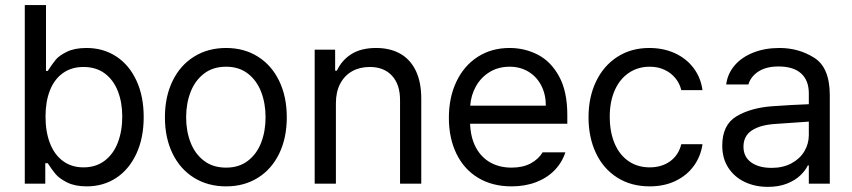

<svg xmlns="http://www.w3.org/2000/svg" viewBox="-20 -727 3372 760"><path d="M78.1 -707H162.1V-446.3H168.9Q188 -475.1 200.9 -491Q213.9 -506.8 244.6 -522Q275.4 -537.1 322.3 -537.1Q388.7 -537.1 439.9 -503.7Q491.2 -470.2 520 -408.2Q548.8 -346.2 548.8 -263.7Q548.8 -181.2 520 -118.9Q491.2 -56.6 440.2 -22.9Q389.2 10.7 323.2 10.7Q276.9 10.7 246.1 -4.6Q215.3 -20 200.4 -37.6Q185.5 -55.2 168.9 -81.1H159.2V0H78.1ZM310.5 -64.5Q359.4 -64.5 394 -90.6Q428.7 -116.7 446.3 -162.4Q463.9 -208 463.9 -265.6Q463.9 -321.8 446.5 -366.2Q429.2 -410.6 394.8 -436.3Q360.4 -461.9 310.5 -461.9Q262.7 -461.9 228.8 -437.5Q194.8 -413.1 177.5 -368.9Q160.2 -324.7 160.2 -265.6Q160.2 -205.6 177.7 -160.2Q195.3 -114.7 229.2 -89.6Q263.2 -64.5 310.5 -64.5Z M632.8 -262.7Q632.8 -344.2 663.1 -406.5Q693.4 -468.8 748.3 -502.9Q803.2 -537.1 875 -537.1Q946.3 -537.1 1000.7 -502.9Q1055.2 -468.8 1085.2 -406.5Q1115.2 -344.2 1115.2 -262.7Q1115.2 -181.2 1085.2 -119.1Q1055.2 -57.1 1000.7 -23.2Q946.3 10.7 875 10.7Q803.2 10.7 748.3 -23.2Q693.4 -57.1 663.1 -119.1Q632.8 -181.2 632.8 -262.7ZM1031.2 -262.7Q1031.2 -317.4 1013.9 -362.8Q996.6 -408.2 961.4 -435.5Q926.3 -462.9 875 -462.9Q822.8 -462.9 787.4 -435.5Q752 -408.2 734.4 -362.8Q716.8 -317.4 716.8 -262.7Q716.8 -208 734.4 -162.8Q752 -117.7 787.4 -90.6Q822.8 -63.5 875 -63.5Q926.3 -63.5 961.4 -90.6Q996.6 -117.7 1013.9 -162.8Q1031.2 -208 1031.2 -262.7Z M1309.6 0H1225.6V-530.3H1306.6V-447.3H1313.5Q1333.5 -489.7 1371.8 -513.4Q1410.2 -537.1 1468.8 -537.1Q1523.4 -537.1 1563.5 -514.9Q1603.5 -492.7 1625.5 -447.8Q1647.5 -402.8 1647.5 -336.9V0H1563.5V-331.1Q1563.5 -392.6 1531.7 -427.2Q1500 -461.9 1443.4 -461.9Q1404.3 -461.9 1374 -445.1Q1343.8 -428.2 1326.7 -395.8Q1309.6 -363.3 1309.6 -318.4Z M1756.8 -260.7Q1756.8 -341.8 1786.9 -404.5Q1816.9 -467.3 1871.3 -502.2Q1925.8 -537.1 1997.1 -537.1Q2057.1 -537.1 2108.9 -510.5Q2160.6 -483.9 2193.1 -424.6Q2225.6 -365.2 2225.6 -272.5V-237.3H1840.8Q1842.8 -182.1 1863.8 -143.1Q1884.8 -104 1921.1 -83.7Q1957.5 -63.5 2004.9 -63.5Q2049.8 -63.5 2080.8 -80.3Q2111.8 -97.2 2127.9 -124H2217.8Q2205.1 -84 2175.5 -53.5Q2146 -22.9 2102.3 -6.1Q2058.6 10.7 2004.9 10.7Q1929.2 10.7 1873 -22.9Q1816.9 -56.6 1786.9 -118.2Q1756.8 -179.7 1756.8 -260.7ZM2140.6 -308.6Q2140.6 -353 2122.8 -387.9Q2105 -422.9 2072.3 -442.9Q2039.6 -462.9 1997.1 -462.9Q1952.6 -462.9 1918.2 -441.9Q1883.8 -420.9 1864 -385.5Q1844.2 -350.1 1841.3 -308.6Z M2309.6 -262.7Q2309.6 -342.8 2339.6 -405Q2369.6 -467.3 2424.1 -502.2Q2478.5 -537.1 2549.8 -537.1Q2606 -537.1 2651.4 -516.4Q2696.8 -495.6 2725.3 -457.8Q2753.9 -419.9 2760.7 -370.1H2676.8Q2670.9 -395.5 2654.3 -416.5Q2637.7 -437.5 2611.6 -450.2Q2585.4 -462.9 2551.8 -462.9Q2504.9 -462.9 2469 -438.5Q2433.1 -414.1 2413.3 -369.4Q2393.6 -324.7 2393.6 -265.6Q2393.6 -204.6 2412.8 -159.2Q2432.1 -113.8 2468 -89.1Q2503.9 -64.5 2551.8 -64.5Q2599.1 -64.5 2632.6 -88.6Q2666 -112.8 2676.8 -156.2H2760.7Q2753.9 -108.4 2726.6 -70.6Q2699.2 -32.7 2654.3 -11Q2609.4 10.7 2551.8 10.7Q2478 10.7 2423.1 -24.2Q2368.2 -59.1 2338.9 -121.1Q2309.6 -183.1 2309.6 -262.7Z M3038.1 -306.6Q3071.3 -309.1 3112.5 -311.3Q3153.8 -313.5 3181.6 -314.5V-357.4Q3181.6 -408.7 3151.1 -436.3Q3120.6 -463.9 3061.5 -463.9Q3013.2 -463.9 2982.4 -444.1Q2951.7 -424.3 2942.4 -392.6H2854.5Q2859.9 -435.1 2887.7 -467.8Q2915.5 -500.5 2961.7 -518.8Q3007.8 -537.1 3065.4 -537.1Q3141.6 -537.1 3203.1 -498.3Q3264.6 -459.5 3264.6 -349.6V0H3181.6V-72.3H3177.7Q3168 -51.8 3147.7 -32.5Q3127.4 -13.2 3095 -0.2Q3062.5 12.7 3019.5 12.7Q2968.8 12.7 2927.7 -6.8Q2886.7 -26.4 2862.8 -63.2Q2838.9 -100.1 2838.9 -150.4Q2838.9 -232.9 2895.3 -266.6Q2951.7 -300.3 3038.1 -306.6ZM3034.2 -62.5Q3079.6 -62.5 3113 -80.6Q3146.5 -98.6 3164.1 -128.4Q3181.6 -158.2 3181.6 -192.4V-245.6L3047.9 -236.3Q2988.3 -232.4 2955.6 -210.4Q2922.9 -188.5 2922.9 -146.5Q2922.9 -106 2953.4 -84.2Q2983.9 -62.5 3034.2 -62.5Z"/></svg>

Font: Pretendard GOV
Style: Regular
Weight: 400
Designer: Base glyphs from Inter by Rasmus Andersson; Hangeul glyphs from Noto Sans CJK(Source Han Sans) by Jang Soo-young and Kan
Foundry: Kil Hyung-jin
Version: Version 1.309